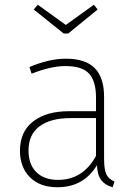

<svg xmlns="http://www.w3.org/2000/svg" viewBox="-20 -778 571 808"><path d="M462 -14 454 10Q422 1 406 -20Q390 -41 388 -83Q332 10 222 10Q148 10 106 -32Q64 -74 64 -144Q64 -224 119.5 -267Q175 -310 270 -310H384V-368Q384 -436 355 -468Q326 -500 255 -500Q195 -500 113 -468L104 -496Q187 -531 257 -531Q340 -531 379 -491Q418 -451 418 -371V-111Q418 -63 428 -43.5Q438 -24 462 -14ZM384 -122V-281H277Q193 -281 146.5 -246.5Q100 -212 100 -145Q100 -86 133 -53.5Q166 -21 224 -21Q329 -21 384 -122ZM391 -738 267 -637H248L122 -738L139 -758L257 -673L375 -758Z"/></svg>

Font: FiraGO UltraLight
Style: Regular
Weight: 200
Designer: bBox Type
Foundry: bBox Type GmbH
Version: Version 1.001